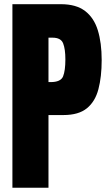

<svg xmlns="http://www.w3.org/2000/svg" viewBox="-20 -879 512 899"><path d="M38.1 0V-859.4H265.1Q336.4 -859.4 378.2 -827.6Q419.9 -795.9 438 -737.3Q456.1 -678.7 456.1 -597.7Q456.1 -519.5 440.9 -461.7Q425.8 -403.8 387 -372.1Q348.1 -340.3 276.9 -340.3H207V0ZM207 -494.6H216.8Q264.6 -494.6 275.4 -521.5Q286.1 -548.3 286.1 -600.6Q286.1 -649.4 275.6 -676Q265.1 -702.6 226.1 -702.6H207Z"/></svg>

Font: Anton SC
Style: Regular
Weight: 400
Designer: Vernon Adams
Foundry: Vernon Adams
Version: Version 2.116; ttfautohint (v1.8.4.7-5d5b)